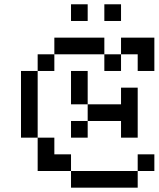

<svg xmlns="http://www.w3.org/2000/svg" viewBox="-20 -866 732 886"><path d="M76.9 -538.5H153.8V-461.5H76.9ZM76.9 -461.5H153.8V-384.6H76.9ZM76.9 -384.6H153.8V-307.7H76.9ZM76.9 -307.7H153.8V-230.8H76.9ZM153.8 -230.8H230.8V-153.8H153.8ZM153.8 -153.8H230.8V-76.9H153.8ZM230.8 -153.8H307.7V-76.9H230.8ZM307.7 -76.9H384.6V0H307.7ZM384.6 -76.9H461.5V0H384.6ZM461.5 -76.9H538.5V0H461.5ZM538.5 -76.9H615.4V0H538.5ZM615.4 -153.8H692.3V-76.9H615.4ZM153.8 -615.4H230.8V-538.5H153.8ZM230.8 -692.3H307.7V-615.4H230.8ZM307.7 -692.3H384.6V-615.4H307.7ZM384.6 -692.3H461.5V-615.4H384.6ZM461.5 -615.4H538.5V-538.5H461.5ZM538.5 -692.3H615.4V-615.4H538.5ZM615.4 -692.3H692.3V-615.4H615.4ZM615.4 -615.4H692.3V-538.5H615.4ZM307.7 -538.5H384.6V-461.5H307.7ZM307.7 -461.5H384.6V-384.6H307.7ZM384.6 -384.6H461.5V-307.7H384.6ZM307.7 -307.7H384.6V-230.8H307.7ZM461.5 -384.6H538.5V-307.7H461.5ZM538.5 -461.5H615.4V-384.6H538.5ZM538.5 -384.6H615.4V-307.7H538.5ZM538.5 -307.7H615.4V-230.8H538.5ZM307.7 -846.2H384.6V-769.2H307.7ZM461.5 -846.2H538.5V-769.2H461.5Z"/></svg>

Font: Jacquarda Bastarda 9
Style: Regular
Weight: 400
Designer: Sarah Cadigan-Fried
Version: Version 1.000; ttfautohint (v1.8.4.7-5d5b)